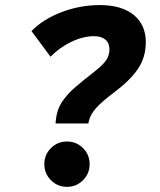

<svg xmlns="http://www.w3.org/2000/svg" viewBox="-20 -723 626 753"><path d="M197.8 -238.8 199.2 -253.4Q203.1 -293 223.1 -323.2Q243.2 -353.5 275.9 -381.6Q308.6 -409.7 349.6 -441.4Q378.4 -463.9 393.8 -483.4Q409.2 -502.9 409.2 -529.8Q409.2 -554.2 393.3 -567.6Q377.4 -581.1 349.1 -581.1Q306.2 -581.1 260 -559.1Q213.9 -537.1 178.2 -500.5L103.5 -601.1Q148.4 -647.5 221.2 -675.3Q293.9 -703.1 371.6 -703.1Q456.5 -703.1 504.2 -664.6Q551.8 -626 551.8 -557.6Q551.8 -497.6 520.3 -451.9Q488.8 -406.2 427.2 -360.4Q380.9 -325.7 357.2 -299.6Q333.5 -273.4 328.1 -246.6L326.7 -238.8ZM242.7 9.8Q205.6 9.8 179.7 -16.4Q153.8 -42.5 153.8 -79.1Q153.8 -116.2 179.7 -142.1Q205.6 -168 242.7 -168Q279.8 -168 305.7 -142.1Q331.5 -116.2 331.5 -79.1Q331.5 -42.5 305.7 -16.4Q279.8 9.8 242.7 9.8Z"/></svg>

Font: Cascadia Code PL
Style: Bold Italic
Weight: 700
Italic angle: -10°
Monospace: yes
Designer: Aaron Bell
Foundry: Saja Typeworks
Version: Version 2404.023; ttfautohint (v1.8.4)